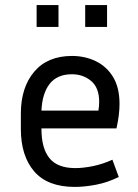

<svg xmlns="http://www.w3.org/2000/svg" viewBox="-20 -725 544 755"><path d="M447 -29Q402 -7 357 1.5Q312 10 274 10Q167 10 114.5 -51Q62 -112 62 -218V-278Q62 -381 114.5 -443Q167 -505 263 -505Q314 -505 356.5 -484.5Q399 -464 424.5 -422.5Q450 -381 450 -316Q450 -274 438 -220H143V-218Q143 -142 174.5 -103Q206 -64 276 -64Q308 -64 346.5 -72Q385 -80 422 -97ZM263 -433Q205 -433 175.5 -395.5Q146 -358 143 -290H367Q370 -308 370 -324Q370 -380 338.5 -406.5Q307 -433 263 -433ZM210 -619H124V-705H210ZM401 -619H315V-705H401Z"/></svg>

Font: Inria Sans
Style: Regular
Weight: 400
Designer: Black Foundry Team
Foundry: Black Foundry
Version: Version 1.2; ttfautohint (v1.8.3)